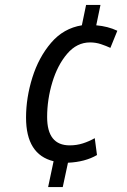

<svg xmlns="http://www.w3.org/2000/svg" viewBox="-20 -744 511 774"><path d="M174 10H233L254 -88Q323 -91 371 -119L362 -187Q339 -174 314 -166Q289 -158 261 -158Q170 -158 170 -272Q170 -343 191 -412.5Q212 -482 251 -527.5Q290 -573 343 -573Q366 -573 387 -566Q408 -559 425 -551L453 -620Q415 -638 368 -642L385 -724H327L310 -642Q236 -630 186 -571.5Q136 -513 110.5 -431.5Q85 -350 85 -270Q85 -121 196 -94Z"/></svg>

Font: Noto Sans UI SemiCondensed
Style: Italic
Weight: 400
Width: 4
Italic angle: -12°
Designer: Monotype Design Team
Foundry: Monotype Imaging Inc.
Version: Version 1.901